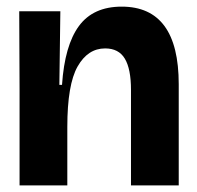

<svg xmlns="http://www.w3.org/2000/svg" viewBox="-20 -559 593 579"><path d="M39 0V-286L38 -525H162L159 -303H167Q175 -422 218 -480.5Q261 -539 347 -539Q519 -539 519 -305V0H375V-288Q375 -351 356.5 -382Q338 -413 297 -413Q245 -413 214 -358.5Q183 -304 183 -176V0Z"/></svg>

Font: Bricolage Grotesque 96pt Bricolage Grotesque 48pt Regular
Style: Bold
Weight: 700
Designer: Mathieu Triay
Foundry: Atelier Triay
Version: Version 1.001; ttfautohint (v1.8.4.7-5d5b);gftools[0.9.33.de